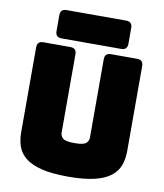

<svg xmlns="http://www.w3.org/2000/svg" viewBox="-99 -1006 944 1102"><g transform="rotate(10 373.0 -455.0)"><path d="M682 -189Q682 -143 668.5 -105.5Q655 -68 620.5 -41Q586 -14 526 0.5Q466 15 373 15Q280 15 220 0.5Q160 -14 125.5 -41Q91 -68 77.5 -105.5Q64 -143 64 -189V-684Q64 -720 100 -720H257Q293 -720 293 -684V-228Q293 -208 308 -194.5Q323 -181 375 -181Q428 -181 443 -194.5Q458 -208 458 -228V-684Q458 -720 494 -720H646Q682 -720 682 -684ZM546 -760H199Q163 -760 163 -796V-889Q163 -925 199 -925H546Q582 -925 582 -889V-796Q582 -760 546 -760Z"/></g></svg>

Font: Bungee Tint
Style: Regular
Weight: 400
Designer: David Jonathan Ross
Foundry: David Jonathan Ross
Version: Version 2.001